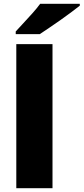

<svg xmlns="http://www.w3.org/2000/svg" viewBox="-20 -993 441 1013"><path d="M257 0H66V-760H257ZM401 -963Q383 -949 356 -928.5Q329 -908 298 -886.5Q267 -865 238.5 -845.5Q210 -826 190 -813H63V-827Q80 -846 104 -871.5Q128 -897 152 -924Q176 -951 192 -973H401Z"/></svg>

Font: Noto Sans Meetei Mayek Black
Style: Regular
Weight: 900
Designer: Monotype Design Team and Neelakash Kshetrimayum
Foundry: Monotype Imaging Inc.
Version: Version 2.002; ttfautohint (v1.8.4.7-5d5b)